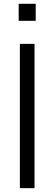

<svg xmlns="http://www.w3.org/2000/svg" viewBox="-20 -978 283 998"><path d="M77.1 -958.3V-869.8H165.6V-958.3ZM83.3 -750V0H159.4V-750Z"/></svg>

Font: Manrope3
Style: Regular
Weight: 400
Width: 4
Designer: Mikhail Sharanda
Foundry: Mikhail Sharanda
Version: Version 3.000;PS 003.000;hotconv 1.0.88;makeotf.lib2.5.64775